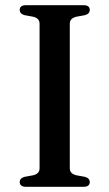

<svg xmlns="http://www.w3.org/2000/svg" viewBox="-20 -720 422 740"><path d="M249 -71.5Q249 -60.5 255.5 -54Q262 -47.5 274 -44.5L307 -38.5Q326 -33.5 326 -18Q326 -10 320.2 -5Q314.5 0 301.5 0H80.5Q67.5 0 61.8 -5Q56 -10 56 -18Q56 -33.5 75 -38.5L108 -44.5Q120 -47.5 126.2 -54Q132.5 -60.5 132.5 -71.5V-628.5Q132.5 -639.5 126.2 -646Q120 -652.5 108 -655.5L75 -661.5Q56 -666.5 56 -682Q56 -690.5 61.8 -695.2Q67.5 -700 80.5 -700H301.5Q314.5 -700 320.2 -695.2Q326 -690.5 326 -682Q326 -666.5 307 -661.5L274 -655.5Q262 -652.5 255.5 -646Q249 -639.5 249 -628.5Z"/></svg>

Font: Fraunces 12pt
Style: Regular
Weight: 400
Version: Version 1.000;[b76b70a41]